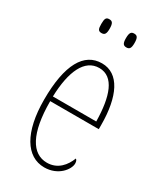

<svg xmlns="http://www.w3.org/2000/svg" viewBox="-188 -808 756 890"><g transform="rotate(30 189.5 -363.0)"><path d="M257 -662C273 -662 280 -670 280 -698C280 -728 273 -736 257 -736C241 -736 234 -728 234 -698C234 -670 241 -662 257 -662ZM124 -662C140 -662 147 -670 147 -698C147 -728 140 -736 124 -736C107 -736 102 -728 102 -698C102 -670 107 -662 124 -662ZM205 10C280 10 321 -46 321 -77C321 -90 317 -96 312 -99C296 -57 263 -15 205 -15C125 -15 76 -97 76 -270H336V-291C336 -445 289 -542 197 -542C102 -542 48 -450 48 -262C48 -88 109 10 205 10ZM308 -295H76C80 -431 119 -517 197 -517C276 -517 306 -427 308 -295Z"/></g></svg>

Font: Noto Serif Armenian ExtraCondensed Thin
Style: Regular
Weight: 100
Width: 2
Designer: Monotype Design Team
Foundry: Monotype Imaging Inc.
Version: Version 2.008